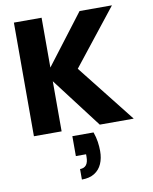

<svg xmlns="http://www.w3.org/2000/svg" viewBox="-106 -780 931 1168"><g transform="rotate(-10 360.0 -196.0)"><path d="M292.1 40.2H423.1Q434.3 71.9 438.6 101.4Q442.9 130.9 442.9 158.2Q442.9 202.9 427.8 237.2Q412.6 271.6 381.8 290.9Q351 310.2 303.5 310.2V245.4Q329 245.4 342.1 229Q355.2 212.7 355.2 178.8V163.1H292.1ZM61.8 0V-701.9H232.9V0ZM200.7 -351.9 467.5 -701.9H667.5L370 -325.2L387.9 -367.9L678.3 0H468.6Z"/></g></svg>

Font: Poppins Variable
Style: Regular
Weight: 100
Designer: Jonny Pinhorn
Foundry: Indian Type Foundry
Version: Version 6.000